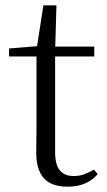

<svg xmlns="http://www.w3.org/2000/svg" viewBox="-20 -687 402 721"><path d="M152 -475V-512H334V-475ZM234 14Q173 14 144.5 -18Q116 -50 116 -115Q116 -138 116.5 -156.5Q117 -175 117 -201V-475H14V-505L137 -515L117 -500L143 -667H192L187 -496V-485V-116Q187 -69 204.5 -47.5Q222 -26 256 -26Q279 -26 296 -32.5Q313 -39 333 -50L347 -33Q327 -10 299 2Q271 14 234 14Z"/></svg>

Font: Noto Serif KR ExtraLight Light
Style: Regular
Weight: 300
Version: Version 2.003-H1;hotconv 1.1.1;makeotfexe 2.6.0